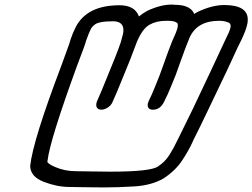

<svg xmlns="http://www.w3.org/2000/svg" viewBox="-20 -820 1104 840"><path d="M745 -799Q808 -799 827 -765L829 -759L845 -768Q908 -798 961 -798Q1064 -798 1064 -734Q1064 -727 1063 -720Q1058 -695 1047 -670Q1043 -658 1021 -615Q987 -539 892 -342Q853 -260 832 -219Q827 -210 823 -200Q806 -162 776.5 -117.5Q747 -73 695 -39Q642 -9 569 -4.5Q496 0 434 0Q392 0 347 -1L284 -2Q230 -2 171.5 -24.5Q113 -47 112 -94Q124 -205 247 -529L283 -628Q287 -645 299 -675L311 -701Q360 -797 503 -797Q570 -797 588 -748Q605 -762 623 -772Q682 -800 731 -800ZM716 -729H706Q664 -729 633.5 -711.5Q603 -694 579 -637Q553 -565 509 -460Q491 -415 472 -373Q466 -359 451.5 -349.5Q437 -340 422 -340Q408 -341 403 -351Q401 -356 401 -361Q401 -368 404 -376Q424 -421 444 -471Q491 -584 508 -634L518 -671Q520 -680 520 -688Q520 -725 478 -727Q409 -727 393 -711Q381 -702 376 -690Q371 -678 368 -672L357 -643Q354 -628 317 -532Q198 -206 188 -117Q187 -116 187 -114Q187 -104 222 -89Q264 -71 312 -71L377 -70Q419 -69 463 -69Q644 -69 673 -93Q702 -112 721 -142Q740 -172 755 -204L766 -226Q816 -325 901 -507L965 -644Q976 -666 982 -680Q988 -695 989 -703V-707Q989 -719 976 -723H975Q961 -729 938 -729Q844 -729 810 -657Q791 -611 768 -546Q750 -492 730 -446Q714 -406 697 -373Q680 -340 649 -340Q632 -340 628 -351Q626 -356 626 -361Q626 -368 630 -376L631 -379Q645 -407 658 -440Q678 -487 697 -542Q716 -597 733 -639L750 -678Q758 -698 758 -710Q758 -714 757 -717Q748 -729 716 -729Z"/></svg>

Font: Bubblez Graffiti
Style: Italic
Weight: 400
Italic angle: -22.5°
Designer: GGBotNet
Foundry: GGBotNet
Version: 1.00